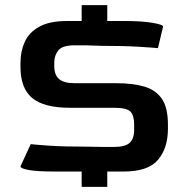

<svg xmlns="http://www.w3.org/2000/svg" viewBox="-20 -670 736 750"><path d="M253 -249Q152 -249 106 -287Q60 -325 60 -409V-425Q60 -469 76.5 -506Q93 -543 133 -565.5Q173 -588 243 -588H299V-650H399V-588H465Q533 -588 575 -581Q617 -574 617 -566L597 -482Q577 -484 519 -487.5Q461 -491 373 -491L315 -493H271Q225 -493 209 -474.5Q193 -456 192 -428V-411Q192 -378 210.5 -361.5Q229 -345 272 -345H434Q498 -345 543 -332Q588 -319 612 -284.5Q636 -250 636 -183V-167Q636 -92 597.5 -46Q559 0 464 0H399V60H299V0H192Q124 0 92 -6Q60 -12 60 -20L100 -107Q114 -105 171.5 -101Q229 -97 327 -97L383 -96H425Q468 -96 486 -111.5Q504 -127 504 -164V-184Q504 -219 489.5 -234Q475 -249 425 -249Z"/></svg>

Font: Goldman
Style: Regular
Weight: 400
Designer: Jaikishan Patel
Version: Version 1.000; ttfautohint (v1.8.3)